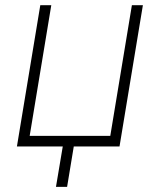

<svg xmlns="http://www.w3.org/2000/svg" viewBox="-20 -566 618 742"><path d="M45.4 0 135.7 -545.9H178.2L94.7 -41H406.2L489.7 -545.9H532.2L441.9 0ZM196.3 156.2 225.6 -18.1H268.1L239.3 156.2Z"/></svg>

Font: Inter Extra Light
Style: Italic
Weight: 200
Italic angle: -9.39999°
Designer: Rasmus Andersson
Foundry: rsms
Version: Version 4.000;git-3c8e0fc